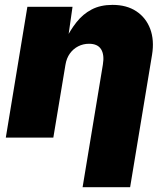

<svg xmlns="http://www.w3.org/2000/svg" viewBox="-20 -567 683 791"><path d="M249.5 -299.3 199.7 0H3.9L92.8 -539.1H278.8L258.8 -398.9L248.5 -400.4Q269 -442.4 295.2 -475.6Q321.3 -508.8 357.4 -527.8Q393.6 -546.9 443.4 -546.9Q502 -546.9 541.7 -520.5Q581.5 -494.1 598.9 -447.8Q616.2 -401.4 606.4 -341.3L516.1 204.1H320.3L403.8 -300.8Q410.6 -341.3 396.5 -364Q382.3 -386.7 346.7 -386.7Q322.8 -386.7 302.2 -376.2Q281.7 -365.7 267.8 -346.4Q253.9 -327.1 249.5 -299.3Z"/></svg>

Font: Inter 18pt Black
Style: Italic
Weight: 900
Italic angle: -9.3988°
Designer: Rasmus Andersson
Foundry: rsms
Version: Version 4.001;git-66647c0bb